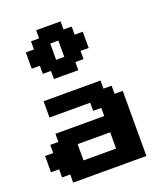

<svg xmlns="http://www.w3.org/2000/svg" viewBox="-194 -1256 1199 1386"><g transform="rotate(-20 406.0 -562.5)"><path d="M125 0H687.5V-500H625V-562.5H562.5V-625H125V-500H437.5V-437.5H500V-375H125V-312.5H62.5V-250H0V-125H62.5V-62.5H125ZM500 -125H250V-250H500ZM250 -750H437.5V-812.5H500V-875H562.5V-1000H500V-1062.5H437.5V-1125H250V-1062.5H187.5V-1000H125V-875H187.5V-812.5H250ZM375 -875H312.5V-1000H375Z"/></g></svg>

Font: Faithful 32x
Style: Semibold
Weight: 400
Foundry: Faithful Resource Pack
Version: Version 1.0; January 27, 2023